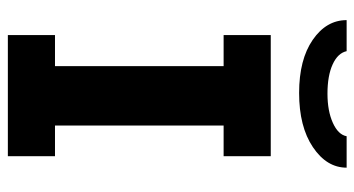

<svg xmlns="http://www.w3.org/2000/svg" viewBox="-232 -692 924 501"><g transform="rotate(90 230.5 -442.0)"><path d="M223 -760Q136 -760 84.5 -795.5Q33 -831 33 -884H114Q119 -861 148.5 -847.5Q178 -834 225 -834Q270 -834 301 -848Q332 -862 336 -884H418Q418 -832 364.5 -796Q311 -760 223 -760ZM388 -686V-563H308V-123H388V0H72V-123H153V-563H72V-686Z"/></g></svg>

Font: Chivo
Style: Bold
Weight: 700
Designer: Hector Gatti
Foundry: Omnibus-Type
Version: Version 1.007;PS 001.007;hotconv 1.0.88;makeotf.lib2.5.64775